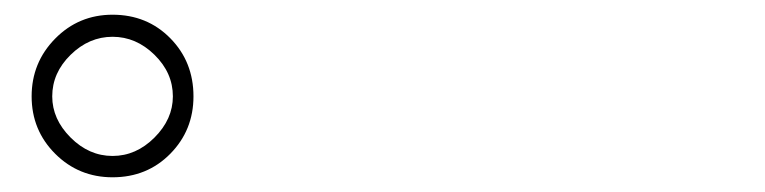

<svg xmlns="http://www.w3.org/2000/svg" viewBox="-20 -838 1040 261"><path d="M23 -707Q23 -753 55 -785.5Q87 -818 133 -818Q180 -818 211.5 -786Q243 -754 243 -707Q243 -661 211.5 -629Q180 -597 133 -597Q87 -597 55 -629Q23 -661 23 -707ZM51 -707Q51 -676 76 -651Q101 -626 133 -626Q165 -626 190 -651Q215 -676 215 -707Q215 -739 190 -763.5Q165 -788 133 -788Q101 -788 76 -763.5Q51 -739 51 -707Z"/></svg>

Font: Source Han Sans SC ExtraLight
Style: Regular
Weight: 250
Designer: Ryoko NISHIZUKA 西塚涼子 (kana, bopomofo & ideographs); Paul D. Hunt (Latin, Greek & Cyrillic); Sandoll Communications 산돌커뮤니
Foundry: Adobe
Version: Version 2.004;hotconv 1.0.118;makeotfexe 2.5.65603